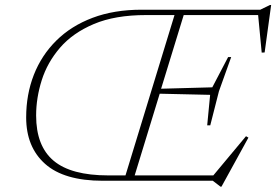

<svg xmlns="http://www.w3.org/2000/svg" viewBox="-20 -708 1082 752"><path d="M803.5 -217H791.5L803 -336.5L605.5 -341L507.5 -21H815.5L943.5 -174.5L953 -169L847.5 23H843.5L813.5 0H383Q231 0 156.8 -66Q82.5 -132 82.5 -248Q82.5 -338 112.5 -414.8Q142.5 -491.5 200.5 -549Q258.5 -606.5 342.5 -638.2Q426.5 -670 535 -670H999.5L1037.5 -688.5H1042L1016.5 -502.5L1005 -502L991 -649H699.5L611 -360.5L811.5 -366L873.5 -484.5H885.5L837.5 -350.5ZM404 -21H471.5L663.5 -649H552Q430.5 -649 347.8 -614Q265 -579 215.2 -521.2Q165.5 -463.5 143.5 -394Q121.5 -324.5 121.5 -255.5Q121.5 -136 190 -78.5Q258.5 -21 404 -21Z"/></svg>

Font: Newsreader 16pt ExtraLight
Style: Italic
Weight: 275
Italic angle: -17°
Designer: Hugues Gentile
Foundry: Production Type
Version: Version 1.003; ttfautohint (v1.8.3)